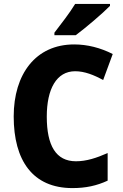

<svg xmlns="http://www.w3.org/2000/svg" viewBox="-20 -951 627 981"><path d="M542 -921V-931H364C337 -886 291 -827 258 -784V-771H367C418 -809 506 -884 542 -921ZM364 -587C412 -587 460 -568 507 -542L556 -675C493 -707 426 -724 359 -724C162 -724 50 -572 50 -356C50 -131 147 10 350 10C418 10 474 -2 530 -28V-169C473 -144 422 -127 368 -127C266 -127 219 -207 219 -355C219 -497 269 -587 364 -587Z"/></svg>

Font: Noto Sans Gujarati UI SemiCondensed ExtraBold
Style: Regular
Weight: 800
Width: 4
Designer: Jelle Bosma - Monotype Design Team, Universal Thirst
Foundry: Monotype Imaging Inc.
Version: Version 2.106